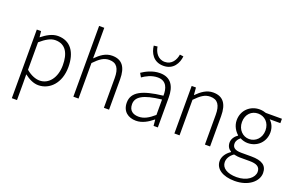

<svg xmlns="http://www.w3.org/2000/svg" viewBox="-119 -1288 3115 2027"><g transform="rotate(20 1438.0 -274.0)"><path d="M100 237H158V46L157 -52C211 -10 264 13 314 13C439 13 549 -93 549 -275C549 -440 477 -547 335 -547C270 -547 208 -509 157 -468H155L148 -534H100ZM310 -38C270 -38 215 -55 158 -103V-412C220 -466 273 -496 324 -496C442 -496 487 -403 487 -274C487 -132 412 -38 310 -38Z M705 0H763V-399C825 -463 869 -495 930 -495C1013 -495 1048 -443 1048 -333V0H1106V-341C1106 -478 1055 -547 944 -547C871 -547 816 -505 762 -451L763 -568V-795H705Z M1411 13C1480 13 1543 -24 1596 -68H1600L1606 0H1654V-338C1654 -456 1609 -547 1481 -547C1395 -547 1321 -505 1281 -478L1306 -435C1344 -462 1404 -496 1474 -496C1575 -496 1597 -414 1595 -335C1361 -309 1256 -252 1256 -135C1256 -35 1325 13 1411 13ZM1423 -37C1363 -37 1314 -64 1314 -138C1314 -219 1385 -269 1595 -292V-119C1533 -65 1482 -37 1423 -37ZM1485 -631C1599 -631 1643 -721 1651 -797L1610 -802C1601 -741 1563 -675 1485 -675C1407 -675 1368 -741 1359 -802L1318 -797C1326 -721 1370 -631 1485 -631Z M1840 0H1898V-399C1960 -463 2004 -495 2065 -495C2148 -495 2183 -443 2183 -333V0H2241V-341C2241 -478 2190 -547 2079 -547C2006 -547 1950 -505 1897 -452H1895L1888 -534H1840Z M2607 254C2763 254 2863 167 2863 73C2863 -12 2806 -50 2686 -50H2573C2495 -50 2473 -79 2473 -117C2473 -151 2493 -173 2515 -191C2539 -177 2572 -169 2600 -169C2706 -169 2789 -247 2789 -357C2789 -411 2766 -457 2734 -485H2854V-534H2673C2656 -540 2631 -547 2600 -547C2496 -547 2410 -470 2410 -358C2410 -293 2445 -241 2479 -212V-208C2453 -191 2420 -156 2420 -110C2420 -68 2440 -40 2468 -24V-19C2418 14 2388 62 2388 108C2388 198 2474 254 2607 254ZM2600 -214C2530 -214 2469 -272 2469 -358C2469 -447 2528 -500 2600 -500C2673 -500 2733 -446 2733 -358C2733 -272 2672 -214 2600 -214ZM2613 209C2505 209 2443 166 2443 101C2443 65 2462 25 2508 -7C2536 0 2563 2 2575 2H2685C2763 2 2805 23 2805 81C2805 145 2731 209 2613 209Z"/></g></svg>

Font: Noto Sans CJK SC Light
Style: Regular
Weight: 300
Designer: Ryoko NISHIZUKA 西塚涼子 (kana, bopomofo & ideographs); Paul D. Hunt (Latin, Greek & Cyrillic); Sandoll Communications 산돌커뮤니
Foundry: Adobe
Version: Version 2.004;hotconv 1.0.118;makeotfexe 2.5.65603